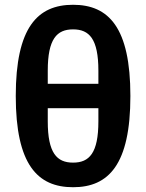

<svg xmlns="http://www.w3.org/2000/svg" viewBox="-20 -772 612 804"><path d="M286 -752C137 -752 46 -657 46 -370C46 -83 137 12 286 12C435 12 526 -83 526 -370C526 -657 435 -752 286 -752ZM180 -476C180 -609 218 -649 286 -649C354 -649 392 -609 392 -476V-421H180ZM286 -91C218 -91 180 -131 180 -264V-319H392V-264C392 -131 354 -91 286 -91Z"/></svg>

Font: Braiins Sans SemiBold
Style: Regular
Weight: 600
Designer: Mike Abbink, Paul van der Laan, Pieter van Rosmalen, Jiri Chlebus, Lubos Buracinsky
Foundry: Bold Monday, Sudetype
Version: Version 1.000;hotconv 1.0.109;makeotfexe 2.5.65596